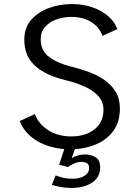

<svg xmlns="http://www.w3.org/2000/svg" viewBox="-20 -726 690 948"><path d="M333 202Q304 202 279.8 197.5Q255.5 193 236 186.5L255 140Q274 147.5 293.5 152Q313 156.5 339 156.5Q374.5 156.5 397.2 142Q420 127.5 420 104Q420 85 408.2 79.2Q396.5 73.5 380.5 73.5Q362.5 73.5 344 82Q325.5 90.5 316 99L272 87L297.5 10Q219 4 160 -32Q101 -68 77.5 -128.5L152 -162.5Q172 -111.5 219.8 -82Q267.5 -52.5 332 -52.5Q404 -52.5 447.5 -88.2Q491 -124 491 -184Q491 -225.5 463.2 -254Q435.5 -282.5 393 -300.8Q350.5 -319 306 -329.5Q244.5 -344 198.2 -369Q152 -394 126 -433.2Q100 -472.5 100 -531Q100 -589 134 -628Q168 -667 221.8 -686.5Q275.5 -706 334.5 -706Q389 -706 435.2 -690.2Q481.5 -674.5 514 -646.5Q546.5 -618.5 559.5 -582.5L486 -549Q469 -594.5 428.8 -618.5Q388.5 -642.5 332 -642.5Q293.5 -642.5 258.8 -630Q224 -617.5 202.5 -593Q181 -568.5 181 -533Q181 -474 224.8 -443Q268.5 -412 335.5 -396Q378 -385.5 420 -370Q462 -354.5 496.2 -330.8Q530.5 -307 551.2 -272.5Q572 -238 572 -190Q572 -126 541.8 -82.8Q511.5 -39.5 460.8 -16.2Q410 7 349.5 10.5L334 54.5Q346.5 47 363.8 41.8Q381 36.5 400 36.5Q428 36.5 451.2 49.8Q474.5 63 474.5 101Q474.5 149.5 434.5 175.8Q394.5 202 333 202Z"/></svg>

Font: Trispace Light
Style: Regular
Weight: 300
Designer: Tyler Finck
Foundry: Etcetera Type Company
Version: Version 1.210; ttfautohint (v1.8.3)